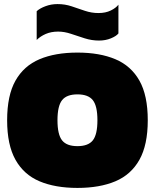

<svg xmlns="http://www.w3.org/2000/svg" viewBox="-20 -912 760 942"><path d="M466 -713Q430 -713 395.5 -724Q361 -735 328.5 -746Q296 -757 265 -757Q231 -757 204.5 -745.5Q178 -734 160 -716V-857Q175 -871 203 -881.5Q231 -892 262 -892Q299 -892 331.5 -881Q364 -870 396.5 -859Q429 -848 463 -848Q498 -848 523.5 -860.5Q549 -873 561 -889V-748Q551 -735 524.5 -724Q498 -713 466 -713ZM360 10Q251 10 174 -22.5Q97 -55 56 -128Q15 -201 15 -322Q15 -444 56 -516.5Q97 -589 174 -621.5Q251 -654 360 -654Q469 -654 546 -621.5Q623 -589 664 -516.5Q705 -444 705 -322Q705 -201 664 -128Q623 -55 546 -22.5Q469 10 360 10ZM360 -195Q413 -195 435.5 -223.5Q458 -252 458 -322Q458 -392 435.5 -420.5Q413 -449 360 -449Q307 -449 284.5 -420.5Q262 -392 262 -322Q262 -252 284.5 -223.5Q307 -195 360 -195Z"/></svg>

Font: Kanit Black
Style: Regular
Weight: 900
Designer: Katatrad Team
Foundry: CadsonDemak
Version: Version 2.000; ttfautohint (v1.8.3)